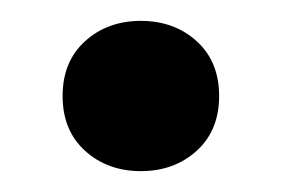

<svg xmlns="http://www.w3.org/2000/svg" viewBox="-20 -158 270 184"><path d="M40 -66Q40 -99 61.5 -118.5Q83 -138 115 -138Q147 -138 168.5 -118.5Q190 -99 190 -66Q190 -33 168.5 -13.5Q147 6 115 6Q83 6 61.5 -13.5Q40 -33 40 -66Z"/></svg>

Font: Minipax
Style: Regular
Weight: 400
Designer: Raphaël Ronot
Foundry: Velvetyne Type Foundry
Version: Version 1.000